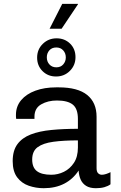

<svg xmlns="http://www.w3.org/2000/svg" viewBox="-20 -981 638 1011"><path d="M210 10Q169 10 131.6 -2.9Q94.2 -15.8 70.5 -47.1Q46.8 -78.5 46.8 -132.5Q46.8 -187.8 71.5 -221.5Q96.2 -255.2 141.8 -272.9Q187.2 -290.5 250.4 -296.6Q313.5 -302.8 390.2 -302.8V-354.8Q390.2 -408.5 363.4 -430.1Q336.5 -451.8 279.8 -451.8Q232.2 -451.8 196.9 -431.5Q161.5 -411.2 161.5 -366.5V-355H65.2Q64.2 -359.5 64.1 -365.2Q64 -371 64 -376.5Q64 -420.8 91.2 -453.4Q118.5 -486 166.4 -503.5Q214.2 -521 275.2 -521H289Q389.5 -521 439 -481Q488.5 -441 488.5 -366.2V-95.2Q488.5 -76.5 496.9 -68.6Q505.2 -60.8 516.2 -60.8Q526.5 -60.8 539 -64.9Q551.5 -69 561.8 -74.5V-10.5Q548.8 -0.8 529.6 4.6Q510.5 10 485 10Q453 10 433.4 -2.4Q413.8 -14.8 404.6 -35.8Q395.5 -56.8 394 -83Q364.5 -37.8 318.2 -13.9Q272 10 210 10ZM250 -60.8Q284.8 -60.8 316.6 -76.4Q348.5 -92 369.4 -123.8Q390.2 -155.5 390.2 -204V-241.8Q315.2 -241.8 261.1 -234.5Q207 -227.2 178.2 -206.1Q149.5 -185 149.5 -141Q149.5 -98.8 174.5 -79.8Q199.5 -60.8 250 -60.8ZM241.2 -829.8 307.8 -960.8H390L390.8 -958.8L304.5 -829.8ZM275 -578.2Q232.5 -578.2 204 -606.5Q175.5 -634.8 175.5 -677.5Q175.5 -721 205.4 -750.1Q235.2 -779.2 278 -779.2Q320.5 -779.2 349 -751.4Q377.5 -723.5 377.5 -680Q377.5 -637.2 348 -607.8Q318.5 -578.2 275 -578.2ZM276.5 -626.5Q299.8 -626.5 313.1 -642Q326.5 -657.5 326.5 -678.5Q326.5 -701 312.6 -716Q298.8 -731 276.5 -731Q253.2 -731 239.9 -715.9Q226.5 -700.8 226.5 -679Q226.5 -656.5 240.4 -641.5Q254.2 -626.5 276.5 -626.5Z"/></svg>

Font: Chivo Medium
Style: Regular
Weight: 500
Designer: Hector Gatti
Foundry: Omnibus-Type
Version: Version 2.002